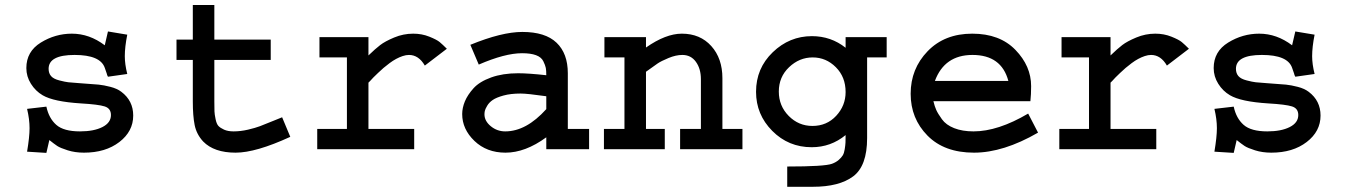

<svg xmlns="http://www.w3.org/2000/svg" viewBox="-20 -589 5313 758"><path d="M406.2 -464.8 482.4 -452.1Q472.7 -403.3 472.7 -367.2Q472.7 -335.9 482.4 -296.9L406.2 -286.1Q402.3 -293 401.4 -298.8L393.6 -321.3Q376 -372.1 274.4 -372.1Q171.9 -372.1 171.9 -317.4Q171.9 -299.8 181.6 -288.6Q191.4 -277.3 214.4 -271.5Q237.3 -265.6 250 -264.2Q262.7 -262.7 293 -260.7Q349.6 -256.8 369.6 -254.9Q389.6 -252.9 416 -246.1Q442.4 -239.3 459 -226.6Q505.9 -191.4 505.9 -132.8Q505.9 -70.3 451.2 -28.3Q396.5 13.7 311.5 13.7Q276.4 13.7 247.1 4.4Q217.8 -4.9 206.1 -12.7Q194.3 -20.5 174.8 -36.1L163.1 14.6L86.9 9.8Q96.7 -48.8 96.7 -83Q96.7 -118.2 86.9 -159.2L163.1 -168Q172.9 -122.1 202.1 -96.2Q231.4 -70.3 295.9 -70.3Q350.6 -70.3 384.3 -87.4Q418 -104.5 418 -134.8Q418 -161.1 393.1 -168.9Q368.2 -176.8 299.8 -180.7Q191.4 -187.5 148.4 -212.9Q120.1 -229.5 102.1 -258.3Q84 -287.1 84 -320.3Q84 -385.7 141.1 -420.9Q198.2 -456.1 263.7 -456.1Q333 -456.1 393.6 -410.2Z M741.2 -569.3H826.2V-432.6H1048.8V-352.5H826.2V-188.5Q826.2 -161.1 826.7 -149.4Q827.1 -137.7 831.1 -118.7Q835 -99.6 842.3 -91.8Q849.6 -84 864.7 -77.1Q879.9 -70.3 902.3 -70.3Q929.7 -70.3 959 -77.1Q988.3 -84 1006.3 -90.8Q1024.4 -97.7 1062.5 -113.3L1093.8 -126L1126 -48.8Q990.2 13.7 910.2 13.7Q825.2 13.7 782.2 -30.3Q755.9 -58.6 748.5 -95.2Q741.2 -131.8 741.2 -188.5V-352.5H676.8V-432.6H741.2Z M1241.2 -442.4H1434.6V-370.1Q1461.9 -396.5 1481 -411.1Q1500 -425.8 1536.1 -440.9Q1572.3 -456.1 1611.3 -456.1Q1645.5 -456.1 1674.8 -444.3Q1704.1 -432.6 1715.8 -422.9Q1727.5 -413.1 1744.1 -396.5L1657.2 -330.1Q1632.8 -372.1 1594.7 -372.1Q1583 -372.1 1569.8 -367.7Q1556.6 -363.3 1543.9 -356.4Q1531.2 -349.6 1518.1 -339.8Q1504.9 -330.1 1494.1 -320.8Q1483.4 -311.5 1472.2 -300.8Q1460.9 -290 1454.1 -283.2Q1447.3 -276.4 1441.4 -269.5L1434.6 -262.7V-80.1H1615.2V0H1232.4V-80.1H1349.6V-362.3H1241.2Z M2221.7 -299.8V-80.1H2305.7V0H2136.7V-46.9Q2053.7 13.7 1975.6 13.7Q1901.4 13.7 1853 -32.7Q1804.7 -79.1 1804.7 -138.7Q1804.7 -163.1 1815.4 -189Q1826.2 -214.8 1849.6 -240.7Q1873 -266.6 1918.9 -283.2Q1964.8 -299.8 2025.4 -299.8Q2066.4 -299.8 2136.7 -292Q2136.7 -310.5 2134.8 -320.8Q2132.8 -331.1 2125 -347.2Q2117.2 -363.3 2096.2 -371.1Q2075.2 -378.9 2041 -378.9Q1973.6 -378.9 1870.1 -334L1836.9 -412.1Q1960.9 -462.9 2042 -462.9Q2132.8 -462.9 2177.2 -420.4Q2221.7 -377.9 2221.7 -299.8ZM2136.7 -158.2V-209Q2061.5 -219.7 2035.2 -219.7Q1996.1 -219.7 1967.8 -211.9Q1939.5 -204.1 1925.3 -194.3Q1911.1 -184.6 1903.3 -171.4Q1895.5 -158.2 1894 -150.9Q1892.6 -143.6 1892.6 -137.7Q1892.6 -111.3 1917.5 -90.8Q1942.4 -70.3 1974.6 -70.3Q2057.6 -70.3 2136.7 -158.2Z M2366.2 -442.4H2530.3V-401.4Q2608.4 -456.1 2671.9 -456.1Q2744.1 -456.1 2788.1 -407.2Q2832 -358.4 2832 -280.3V-80.1H2911.1V0H2665V-80.1H2747.1V-276.4Q2747.1 -317.4 2727.5 -344.7Q2708 -372.1 2673.8 -372.1Q2648.4 -372.1 2619.1 -359.9Q2589.8 -347.7 2576.2 -338.4Q2562.5 -329.1 2530.3 -305.7V-80.1H2604.5V0H2364.3V-80.1H2445.3V-362.3H2366.2Z M3318.4 -442.4H3480.5V-362.3H3403.3V-43.9Q3403.3 66.4 3348.1 107.4Q3293 148.4 3189.5 148.4H3087.9V68.4Q3235.4 68.4 3264.6 57.6Q3280.3 51.8 3291 42.5Q3301.8 33.2 3307.1 24.4Q3312.5 15.6 3314.9 0Q3317.4 -15.6 3317.9 -25.9Q3318.4 -36.1 3318.4 -55.7Q3259.8 -7.8 3184.6 -7.8Q3092.8 -7.8 3028.8 -72.3Q2964.8 -136.7 2964.8 -226.6Q2964.8 -319.3 3030.8 -382.8Q3096.7 -446.3 3185.5 -446.3Q3260.7 -446.3 3318.4 -400.4ZM3318.4 -225.6Q3318.4 -285.2 3279.8 -323.7Q3241.2 -362.3 3188.5 -362.3Q3135.7 -362.3 3095.2 -323.7Q3054.7 -285.2 3054.7 -227.5Q3054.7 -170.9 3093.8 -131.3Q3132.8 -91.8 3187.5 -91.8Q3244.1 -91.8 3281.2 -131.8Q3318.4 -171.9 3318.4 -225.6Z M4039.1 -140.6 4078.1 -65.4Q3941.4 13.7 3825.2 13.7Q3708 13.7 3641.6 -53.7Q3575.2 -121.1 3575.2 -218.8Q3575.2 -317.4 3642.1 -386.7Q3709 -456.1 3818.4 -456.1Q3926.8 -456.1 3988.8 -392.1Q4050.8 -328.1 4050.8 -249Q4050.8 -215.8 4047.9 -189.5H3665Q3669.9 -168.9 3676.3 -154.8Q3682.6 -140.6 3698.7 -118.2Q3714.8 -95.7 3747.1 -83Q3779.3 -70.3 3823.2 -70.3Q3919.9 -70.3 4039.1 -140.6ZM3670.9 -269.5H3960.9Q3933.6 -372.1 3819.3 -372.1Q3709 -372.1 3670.9 -269.5Z M4170.9 -442.4H4364.3V-370.1Q4391.6 -396.5 4410.6 -411.1Q4429.7 -425.8 4465.8 -440.9Q4502 -456.1 4541 -456.1Q4575.2 -456.1 4604.5 -444.3Q4633.8 -432.6 4645.5 -422.9Q4657.2 -413.1 4673.8 -396.5L4586.9 -330.1Q4562.5 -372.1 4524.4 -372.1Q4512.7 -372.1 4499.5 -367.7Q4486.3 -363.3 4473.6 -356.4Q4460.9 -349.6 4447.8 -339.8Q4434.6 -330.1 4423.8 -320.8Q4413.1 -311.5 4401.9 -300.8Q4390.6 -290 4383.8 -283.2Q4377 -276.4 4371.1 -269.5L4364.3 -262.7V-80.1H4544.9V0H4162.1V-80.1H4279.3V-362.3H4170.9Z M5093.8 -464.8 5169.9 -452.1Q5160.2 -403.3 5160.2 -367.2Q5160.2 -335.9 5169.9 -296.9L5093.8 -286.1Q5089.8 -293 5088.9 -298.8L5081.1 -321.3Q5063.5 -372.1 4961.9 -372.1Q4859.4 -372.1 4859.4 -317.4Q4859.4 -299.8 4869.1 -288.6Q4878.9 -277.3 4901.9 -271.5Q4924.8 -265.6 4937.5 -264.2Q4950.2 -262.7 4980.5 -260.7Q5037.1 -256.8 5057.1 -254.9Q5077.1 -252.9 5103.5 -246.1Q5129.9 -239.3 5146.5 -226.6Q5193.4 -191.4 5193.4 -132.8Q5193.4 -70.3 5138.7 -28.3Q5084 13.7 4999 13.7Q4963.9 13.7 4934.6 4.4Q4905.3 -4.9 4893.6 -12.7Q4881.8 -20.5 4862.3 -36.1L4850.6 14.6L4774.4 9.8Q4784.2 -48.8 4784.2 -83Q4784.2 -118.2 4774.4 -159.2L4850.6 -168Q4860.4 -122.1 4889.6 -96.2Q4918.9 -70.3 4983.4 -70.3Q5038.1 -70.3 5071.8 -87.4Q5105.5 -104.5 5105.5 -134.8Q5105.5 -161.1 5080.6 -168.9Q5055.7 -176.8 4987.3 -180.7Q4878.9 -187.5 4835.9 -212.9Q4807.6 -229.5 4789.6 -258.3Q4771.5 -287.1 4771.5 -320.3Q4771.5 -385.7 4828.6 -420.9Q4885.7 -456.1 4951.2 -456.1Q5020.5 -456.1 5081.1 -410.2Z"/></svg>

Font: Thabit-Bold
Style: Bold
Weight: 700
Designer: Regenerated by Nadim Shaikli
Foundry: MAK Alagha
Version: 0.01